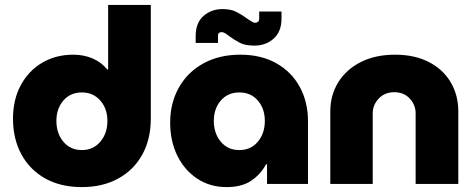

<svg xmlns="http://www.w3.org/2000/svg" viewBox="-20 -750 1938 783"><path d="M314 13Q398 13 461.5 -21.5Q525 -56 560 -119Q595 -182 595 -267V-730H421V-467H417Q394 -496 358 -511.5Q322 -527 279 -527Q208 -527 152.5 -494.5Q97 -462 65 -403Q33 -344 33 -266Q33 -184 67 -121Q101 -58 164 -22.5Q227 13 314 13ZM314 -138Q267 -138 238.5 -172Q210 -206 210 -257Q210 -307 238.5 -340Q267 -373 314 -373Q360 -373 389 -340Q418 -307 418 -257Q418 -206 389 -172Q360 -138 314 -138Z M904 13Q837 13 785 -21Q733 -55 703.5 -114.5Q674 -174 674 -250Q674 -330 709.5 -393Q745 -456 809.5 -491.5Q874 -527 960 -527Q1045 -527 1107 -492Q1169 -457 1202.5 -395.5Q1236 -334 1236 -256V0H1069V-80H1065Q1043 -39 1004.5 -13Q966 13 904 13ZM956 -138Q1003 -138 1031.5 -172Q1060 -206 1060 -257Q1060 -307 1031.5 -340Q1003 -373 956 -373Q909 -373 880.5 -340Q852 -307 852 -257Q852 -206 880.5 -172Q909 -138 956 -138ZM1018 -564Q979 -564 957 -576Q935 -588 914 -603Q907 -609 899 -614Q891 -619 884 -619Q869 -619 869 -605V-575H778V-603Q778 -657 810 -685Q842 -713 888 -713Q922 -713 945 -701Q968 -689 988 -674Q996 -669 1005 -663Q1014 -657 1021 -657Q1027 -657 1032 -661Q1037 -665 1037 -674V-703H1128V-674Q1128 -621 1096 -592.5Q1064 -564 1018 -564Z M1327 0V-296Q1327 -362 1359.5 -414.5Q1392 -467 1451.5 -497Q1511 -527 1591 -527Q1671 -527 1729 -497Q1787 -467 1818 -414.5Q1849 -362 1849 -296V0H1675V-288Q1675 -322 1651 -348Q1627 -374 1588 -374Q1549 -374 1524.5 -348Q1500 -322 1500 -288V0Z"/></svg>

Font: MuseoModerno ExtraBold
Style: Regular
Weight: 800
Designer: Pablo Cosgaya, Héctor Gatti, Marcela Romero, and the Authors of The MuseoModerno Project.
Foundry: Omnibus-Type Team
Version: Version 1.001